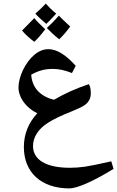

<svg xmlns="http://www.w3.org/2000/svg" viewBox="-20 -884 653 1070"><path d="M238 -751C246 -758 265 -777 293 -808C269 -828 250 -847 235 -864C224 -851 205 -833 177 -808C190 -793 210 -774 238 -751ZM310 -665C333 -687 353 -711 371 -736C337 -768 316 -788 308 -797C284 -769 261 -746 241 -728C260 -708 282 -687 310 -665ZM171 -651C192 -670 212 -694 232 -721C203 -748 182 -769 171 -783C148 -760 125 -737 103 -714C119 -694 142 -673 171 -651ZM367 166C408 166 498 128 613 57L600 15C530 31 481 41 453 45C424 49 396 51 369 51C236 51 164 6 164 -70C164 -94 171 -118 185 -140C213 -184 263 -217 379 -263C415 -278 439 -289 450 -297C475 -314 486 -336 486 -364C486 -388 482 -405 475 -415C403 -391 339 -362 281 -328C205 -346 158 -396 154 -468C197 -491 229 -500 276 -500C306 -500 341 -493 381 -477L402 -517C347 -579 296 -610 250 -610C223 -610 197 -600 172 -579C121 -537 83 -456 83 -396C83 -379 87 -362 95 -344C111 -308 145 -273 188 -253C138 -199 113 -136 113 -64C113 77 210 166 367 166Z"/></svg>

Font: Noto Naskh Arabic UI
Style: Bold
Weight: 700
Designer: Monotype Design Team, David Williams, Mohamad Dakak and Nizar Qandah
Foundry: Monotype Imaging Inc.
Version: Version 2.016